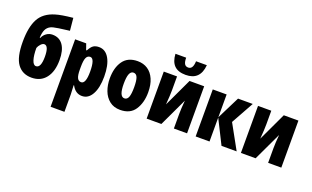

<svg xmlns="http://www.w3.org/2000/svg" viewBox="-103 -1331 3448 2121"><g transform="rotate(20 1621.5 -271.0)"><path d="M265 -735Q329 -755 467 -769L481 -622Q426 -616 355.5 -605.5Q285 -595 263 -583Q228 -565 212 -531Q196 -497 193 -436H200Q214 -471 245.5 -493.5Q277 -516 316 -516Q397 -516 440.5 -454.5Q484 -393 484 -278Q484 -143 424 -66.5Q364 10 257 10Q149 10 90.5 -70Q32 -150 32 -331Q32 -503 84 -600Q136 -697 265 -735ZM319 -257Q319 -386 266 -386Q247 -386 226 -363.5Q205 -341 197 -317Q197 -230 213.5 -178Q230 -126 261 -126Q319 -126 319 -257Z M1010 -275Q1010 -143 967 -66.5Q924 10 850 10Q773 10 730 -71H725Q730 12 730 35V240H567V-553H697L722 -482H730Q756 -531 781.5 -547Q807 -563 846 -563Q923 -563 966.5 -486.5Q1010 -410 1010 -275ZM730 -288V-256Q730 -190 744.5 -160Q759 -130 790 -130Q845 -130 845 -273Q845 -428 791 -428Q759 -428 744.5 -395.5Q730 -363 730 -288Z M1299 10Q1224 10 1173.5 -30Q1123 -70 1098.5 -135.5Q1074 -201 1074 -278Q1074 -406 1130 -484.5Q1186 -563 1301 -563Q1369 -563 1419.5 -529.5Q1470 -496 1498 -432Q1526 -368 1526 -278Q1526 -156 1471.5 -73Q1417 10 1299 10ZM1300 -126Q1333 -126 1347 -162.5Q1361 -199 1361 -278Q1361 -356 1347 -392Q1333 -428 1300 -428Q1269 -428 1254 -391Q1239 -354 1239 -276Q1239 -126 1300 -126Z M1765 -392Q1765 -329 1756 -221L1912 -553H2084V0H1929V-173Q1929 -232 1938 -331L1782 0H1609V-553H1765ZM1847 -601Q1758 -601 1713 -646Q1668 -691 1663 -782H1789Q1789 -734 1802.5 -710.5Q1816 -687 1847 -687Q1902 -687 1905 -782H2032Q2017 -601 1847 -601Z M2655 -553 2508 -288 2667 0H2489L2348 -281V0H2185V-553H2348V-285L2482 -553Z M2873 -392Q2873 -329 2864 -221L3020 -553H3192V0H3037V-173Q3037 -232 3046 -331L2890 0H2717V-553H2873Z"/></g></svg>

Font: Noto Sans UI CondBlack
Style: Regular
Weight: 900
Width: 3
Designer: Monotype Design Team
Foundry: Monotype Imaging Inc.
Version: Version 1.001